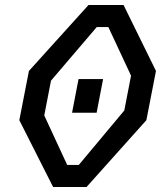

<svg xmlns="http://www.w3.org/2000/svg" viewBox="-20 -750 660 770"><path d="M269 -298H367.5L393.5 -433H295ZM57.5 -268 193 0H327L567 -268L605.5 -465.5L475.5 -730H335L96 -465.5ZM157.5 -287 184.5 -426.5 368 -641.5H414.5L505.5 -446.5L478.5 -307L296 -88.5H249.5Z"/></svg>

Font: Monaspace Krypton
Style: Italic
Weight: 400
Italic angle: -11°
Designer: Riley Cran & the Lettermatic Team
Foundry: Lettermatic
Version: Version 1.101 (Monaspace Krypton)